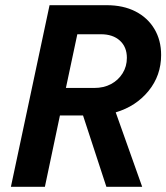

<svg xmlns="http://www.w3.org/2000/svg" viewBox="-20 -720 641 740"><path d="M22 0 171 -700H391Q455 -700 502 -676Q549 -652 575 -608.5Q601 -565 601 -508Q601 -429 552.5 -369.5Q504 -310 426 -287L528 0H390L300 -275H211L153 0ZM234 -381H343Q380 -381 408 -396Q436 -411 452.5 -437.5Q469 -464 469 -497Q469 -539 442 -563.5Q415 -588 369 -588H278Z"/></svg>

Font: Red Hat Mono SemiBold
Style: Italic
Weight: 600
Italic angle: -12°
Monospace: yes
Designer: Pentagram, MCKL
Foundry: MCKL
Version: Version 1.030